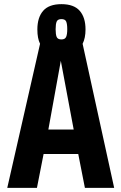

<svg xmlns="http://www.w3.org/2000/svg" viewBox="-20 -905 585 925"><path d="M392 -763Q392 -722 378 -694L530 0H389L357 -163H190L158 0H15L173 -694Q160 -720 160 -763Q160 -821 188 -853Q216 -885 276 -885Q336 -885 364 -853Q392 -821 392 -763ZM273 -612 213 -281H335ZM304 -764Q304 -789 299 -801Q294 -813 276 -813Q258 -813 253 -801Q248 -789 248 -764Q248 -739 253 -727Q258 -715 276 -715Q293 -715 298.5 -727Q304 -739 304 -764Z"/></svg>

Font: Share
Style: Bold
Weight: 700
Designer: Ralph du Carrois
Version: Version 1.002